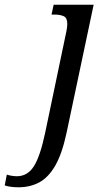

<svg xmlns="http://www.w3.org/2000/svg" viewBox="-153 -556 447 816"><path d="M-75 240Q-90 240 -106 238Q-122 236 -133 232L-124 186Q-116 189 -104 191Q-92 193 -81 193Q-36 193 -9 150.5Q18 108 39 8L129 -422Q133 -442 133 -454Q133 -480 118 -487Q103 -494 78 -494H66L75 -536H245L130 8Q111 97 82 147.5Q53 198 14 219Q-25 240 -75 240Z"/></svg>

Font: Noto Serif SemiCondensed
Style: Italic
Weight: 400
Width: 4
Italic angle: -12°
Designer: Monotype Design Team
Foundry: Monotype Imaging Inc.
Version: Version 2.013